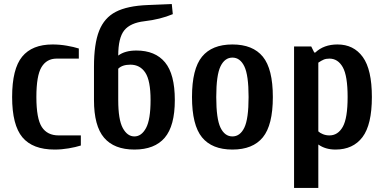

<svg xmlns="http://www.w3.org/2000/svg" viewBox="-20 -730 1900 950"><path d="M40 -250Q40 -389 89.5 -449.5Q139 -510 240 -510Q275 -510 310 -504Q345 -498 370 -490V-440H260Q211 -440 185.5 -398Q160 -356 160 -250Q160 -143 187 -101.5Q214 -60 270 -60H380V-10Q355 -2 320 4Q285 10 250 10Q142 10 91 -50.5Q40 -111 40 -250Z M445 -235V-400Q445 -513 470.5 -577.5Q496 -642 553 -671.5Q610 -701 710 -705L830 -710L835 -660Q773 -634 695 -625Q625 -617 595 -580Q565 -543 565 -455Q598 -480 655 -480Q748 -480 796.5 -421.5Q845 -363 845 -235Q845 -107 795 -48.5Q745 10 645 10Q545 10 495 -48.5Q445 -107 445 -235ZM725 -235Q725 -331 699 -370.5Q673 -410 625 -410Q585 -410 565 -390V-235Q565 -138 587.5 -96.5Q610 -55 645 -55Q680 -55 702.5 -96.5Q725 -138 725 -235Z M930 -250Q930 -389 979.5 -449.5Q1029 -510 1130 -510Q1231 -510 1280.5 -449.5Q1330 -389 1330 -250Q1330 -111 1280.5 -50.5Q1231 10 1130 10Q1029 10 979.5 -50.5Q930 -111 930 -250ZM1210 -250Q1210 -358 1189 -401.5Q1168 -445 1130 -445Q1092 -445 1071 -401.5Q1050 -358 1050 -250Q1050 -142 1071 -98.5Q1092 -55 1130 -55Q1168 -55 1189 -98.5Q1210 -142 1210 -250Z M1435 -500H1520L1535 -470H1540Q1582 -510 1650 -510Q1730 -510 1775 -448Q1820 -386 1820 -250Q1820 -113 1773.5 -51.5Q1727 10 1640 10Q1590 10 1555 -15V200H1435ZM1700 -250Q1700 -355 1676 -397.5Q1652 -440 1610 -440Q1593 -440 1581.5 -435Q1570 -430 1555 -420V-80Q1563 -72 1578 -66Q1593 -60 1610 -60Q1652 -60 1676 -102.5Q1700 -145 1700 -250Z"/></svg>

Font: Cuprum
Style: Bold
Weight: 700
Designer: Jovanny Lemonad
Foundry: Jovanny Lemonad
Version: Version 2.000